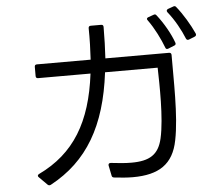

<svg xmlns="http://www.w3.org/2000/svg" viewBox="-58 -921 1116 1000"><g transform="rotate(-5 500.0 -420.5)"><path d="M981 -689C988 -692 991 -697 988 -705C967 -752 931 -812 899 -851C895 -857 889 -858 883 -855L855 -845C847 -841 846 -835 851 -828C886 -785 917 -728 935 -683C938 -676 944 -674 951 -677ZM871 -652C878 -654 881 -660 878 -667C862 -713 828 -773 793 -817C789 -823 784 -824 777 -821L749 -811C741 -808 739 -802 745 -795C778 -750 807 -690 824 -645C826 -638 832 -636 839 -639ZM151 12C156 17 162 17 168 14C363 -91 466 -267 500 -545H775C777 -458 782 -283 758 -177C739 -93 691 -64 596 -64C565 -64 530 -67 489 -72C480 -73 475 -68 476 -60L487 -6C488 1 492 4 499 5C534 9 567 12 597 12C733 12 809 -37 833 -160C859 -286 852 -482 853 -605C853 -613 848 -617 841 -617H508C511 -668 513 -723 513 -781C513 -789 509 -793 501 -793H447C439 -793 435 -789 435 -781C436 -723 434 -668 431 -617H150C142 -617 138 -613 138 -605V-557C138 -549 142 -545 150 -545H424C393 -294 299 -137 111 -47C103 -43 102 -36 109 -30Z"/></g></svg>

Font: LINE Seed JP App_OTF Regular
Style: Regular
Weight: 400
Designer: LY Corporation & Fontrix & Fontworks
Version: Version 1.002